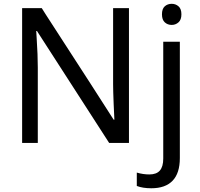

<svg xmlns="http://www.w3.org/2000/svg" viewBox="-20 -757 1058 1017"><path d="M663.1 0H558.1L175.8 -592.8H171.9L174.3 -553.2Q180.2 -464.4 180.2 -398.9V0H97.2V-713.9H201.2L223.1 -679.2L457.5 -316.9L582 -123H585.9Q585 -134.8 582 -206.8Q579.1 -278.8 579.1 -311V-713.9H663.1ZM781.7 240.2Q735.8 240.2 704.6 228V157.2Q738.3 167 771 167Q809.1 167 826.9 146.2Q844.7 125.5 844.7 83V-536.1H932.6V80.1Q932.6 160.2 894.3 200.2Q856 240.2 781.7 240.2ZM837.9 -681.2Q837.9 -710.4 852.8 -723.6Q867.7 -736.8 889.6 -736.8Q910.2 -736.8 925.5 -723.6Q940.9 -710.4 940.9 -681.2Q940.9 -652.3 925.5 -638.7Q910.2 -625 889.6 -625Q867.7 -625 852.8 -638.7Q837.9 -652.3 837.9 -681.2Z"/></svg>

Font: Noto Sans Southeast Asian
Style: Regular
Weight: 400
Designer: Monotype Design Team
Foundry: Monotype Imaging Inc.
Version: Version 1.06 uh; ttfautohint (v1.4.1)